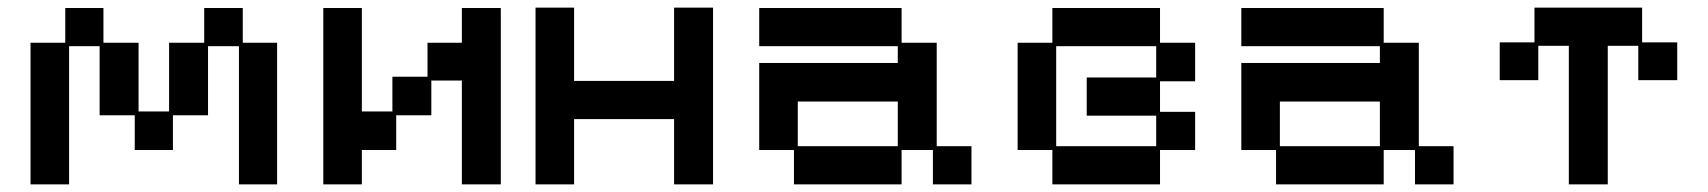

<svg xmlns="http://www.w3.org/2000/svg" viewBox="-20 -471 4475 503"><path d="M60 12V-359H151V-450H251V-359H343V-179H423V-359H515V-450H616V-359H706V12H606V-350H525V-169H433V-78H333V-169H241V-350H161V12Z M827 12V-450H928V-179H1008V-270H1100V-359H1190V-450H1292V12H1190V-260H1110V-169H1018V-78H928V12Z M1383 12V-451H1484V-259H1746V-451H1848V12H1746V-159H1484V12Z M2060 12V-78H1969V-306H2332V-350H1969V-450H2342V-359H2434V-88H2525V12H2424V-78H2342V12ZM2070 -88H2332V-205H2070Z M2737 12V-78H2646V-359H2737V-450H3019V-359H3111V-258H3019V-178H3111V-78H3019V12ZM2747 -88H3009V-168H2827V-268H3009V-350H2747Z M3323 12V-78H3232V-306H3595V-350H3232V-450H3605V-359H3697V-88H3788V12H3687V-78H3605V12ZM3333 -88H3595V-205H3333Z M4090 12V-351H4010V-261H3909V-360H4000V-451H4282V-360H4374V-261H4272V-351H4192V12Z"/></svg>

Font: Pixelify Sans
Style: Regular
Weight: 400
Designer: Stefie Justprince
Foundry: Typecalism Foundryline
Version: Version 1.000;February 13, 2025;FontCreator 15.0.0.3015 64-b